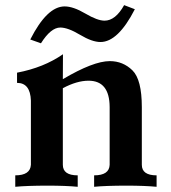

<svg xmlns="http://www.w3.org/2000/svg" viewBox="-20 -717 658 737"><path d="M581.1 0Q534.7 -4.4 466.3 -4.4Q387.2 -4.4 341.3 0V-43.9Q399.4 -43.9 400.9 -84.5V-306.2Q400.4 -407.2 319.8 -407.2Q274.9 -407.2 221.2 -378.4V-84.5Q221.2 -43.9 278.3 -43.9V0Q231.9 -4.4 163.6 -4.4Q84.5 -4.4 38.6 0V-43.9Q96.2 -43.9 98.6 -84.5V-331.1Q96.2 -398.9 45.4 -398.9V-438Q147.9 -457.5 221.7 -508.8L221.2 -413.1Q338.4 -482.4 401.4 -482.4Q452.1 -482.4 488.3 -447Q524.4 -411.6 524.4 -305.7V-84.5Q524.4 -43.9 581.1 -43.9ZM137.2 -550.8 96.2 -565.4Q160.6 -692.4 228 -692.4Q261.2 -692.4 307.6 -665Q354 -637.7 381.3 -637.7Q423.3 -637.7 456.5 -697.3L497.6 -681.6Q433.1 -555.7 365.7 -555.7Q333.5 -555.7 287.1 -583.5Q240.7 -611.3 211.4 -611.3Q175.3 -611.3 137.2 -550.8Z"/></svg>

Font: Kelvinch
Style: Bold
Weight: 700
Designer: Paul James Miller
Foundry: High-Logic / Made with FontCreator
Version: Version 3.501;March 28, 2021;FontCreator 13.0.0.2683 64-bit